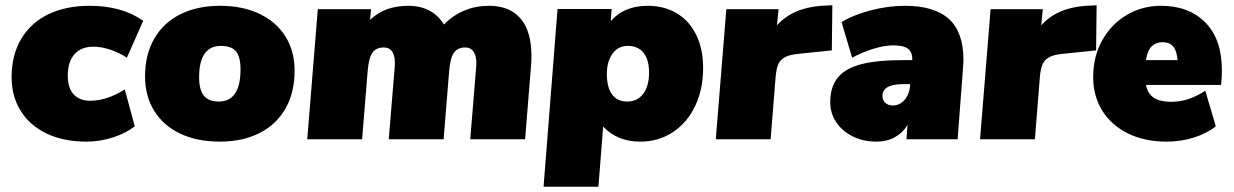

<svg xmlns="http://www.w3.org/2000/svg" viewBox="-20 -528 4678 728"><path d="M24 -235Q24 -320 61 -381.5Q98 -443 164.5 -474.5Q231 -506 320 -506Q443 -506 523 -449L461 -309Q433 -328 398.5 -339.5Q364 -351 334 -351Q288 -351 262.5 -322.5Q237 -294 237 -241Q237 -193 260 -169.5Q283 -146 321 -146Q386 -146 453 -189L491 -49Q456 -22 407 -6.5Q358 9 308 9Q221 9 157 -21.5Q93 -52 58.5 -107.5Q24 -163 24 -235Z M530 -238Q530 -322 565.5 -382.5Q601 -443 665 -474.5Q729 -506 814 -506Q900 -506 964 -475.5Q1028 -445 1062.5 -389.5Q1097 -334 1097 -260Q1097 -176 1062 -115.5Q1027 -55 963 -23Q899 9 814 9Q727 9 663 -21.5Q599 -52 564.5 -108Q530 -164 530 -238ZM892 -265Q892 -312 875 -333Q858 -354 818 -354Q735 -354 735 -235Q735 -187 753 -165Q771 -143 809 -143Q892 -143 892 -265Z M1995 -316Q1995 -295 1994 -284L1971 0H1763L1786 -280Q1788 -312 1777 -330Q1766 -348 1744 -348Q1715 -348 1701 -328Q1687 -308 1683 -258L1662 0H1454L1477 -278Q1479 -312 1468.5 -330Q1458 -348 1435 -348Q1406 -348 1392 -328Q1378 -308 1374 -258L1353 0H1145L1185 -493H1387L1383 -453Q1414 -481 1449 -493.5Q1484 -506 1529 -506Q1574 -506 1608.5 -487.5Q1643 -469 1663 -435Q1734 -506 1834 -506Q1913 -506 1954 -457.5Q1995 -409 1995 -316Z M2646 -270Q2646 -190 2616 -126.5Q2586 -63 2531.5 -27Q2477 9 2407 9Q2321 9 2267 -48L2249 180H2041L2094 -494H2299L2296 -448Q2346 -506 2436 -506Q2498 -506 2545.5 -478Q2593 -450 2619.5 -396.5Q2646 -343 2646 -270ZM2441 -253Q2441 -302 2420 -328Q2399 -354 2360 -354Q2324 -354 2302.5 -324.5Q2281 -295 2281 -248Q2281 -196 2301 -169.5Q2321 -143 2358 -143Q2397 -143 2419 -172.5Q2441 -202 2441 -253Z M3136 -508 3134 -337 3009 -324Q2975 -321 2957 -311.5Q2939 -302 2931.5 -285.5Q2924 -269 2921 -238L2902 0H2694L2734 -493H2932L2926 -432Q2985 -498 3094 -506Z M3633 -302Q3633 -290 3631 -264L3611 0H3417L3421 -55Q3404 -25 3373.5 -8Q3343 9 3302 9Q3253 9 3213 -11Q3173 -31 3150.5 -65Q3128 -99 3128 -140Q3128 -198 3156 -233Q3184 -268 3243.5 -284Q3303 -300 3402 -300H3439Q3440 -330 3423 -343Q3406 -356 3367 -356Q3333 -356 3290 -342.5Q3247 -329 3211 -309L3171 -444Q3214 -471 3280.5 -488.5Q3347 -506 3411 -506Q3523 -506 3578 -456Q3633 -406 3633 -302ZM3431 -204V-209H3405Q3326 -209 3326 -164Q3326 -148 3337 -138Q3348 -128 3365 -128Q3391 -128 3409.5 -149Q3428 -170 3431 -204Z M4138 -508 4136 -337 4011 -324Q3977 -321 3959 -311.5Q3941 -302 3933.5 -285.5Q3926 -269 3923 -238L3904 0H3696L3736 -493H3934L3928 -432Q3987 -498 4096 -506Z M4613 -261Q4613 -235 4610 -206H4325Q4332 -172 4355.5 -157Q4379 -142 4419 -142Q4455 -142 4486.5 -152.5Q4518 -163 4550 -184L4590 -49Q4556 -22 4507 -6.5Q4458 9 4403 9Q4321 9 4258 -21.5Q4195 -52 4160 -107.5Q4125 -163 4125 -236Q4125 -314 4159.5 -375.5Q4194 -437 4252.5 -471.5Q4311 -506 4382 -506Q4488 -506 4550.5 -442.5Q4613 -379 4613 -261ZM4325 -300H4445Q4442 -336 4428 -352Q4414 -368 4388 -368Q4363 -368 4347 -352.5Q4331 -337 4325 -300Z"/></svg>

Font: Nunito Sans Heavy Heavy
Style: Italic
Weight: 400
Italic angle: -4.541°
Designer: Vernon Adams
Foundry: Vernon Adams
Version: Version 2.002